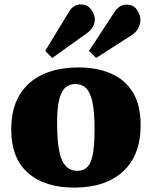

<svg xmlns="http://www.w3.org/2000/svg" viewBox="-20 -837 689 871"><path d="M317 14Q182 14 106.5 -53Q31 -120 31 -249Q31 -345 69.5 -407.5Q108 -470 176.5 -500.5Q245 -531 337 -531Q420 -531 483.5 -503.5Q547 -476 582.5 -418.5Q618 -361 618 -269Q618 -133 538.5 -59.5Q459 14 317 14ZM330 -62Q375 -62 392 -104.5Q409 -147 409 -251Q409 -333 398.5 -377.5Q388 -422 368.5 -439Q349 -456 322 -456Q296 -456 277.5 -440.5Q259 -425 249 -387Q239 -349 239 -281Q239 -160 261 -111Q283 -62 330 -62ZM217 -574 185 -606 292 -782Q303 -801 317 -809Q331 -817 347 -817Q369 -817 382.5 -805.5Q396 -794 403 -778Q410 -762 410 -748Q410 -732 401 -715Q392 -698 371 -684ZM416 -574 384 -606 499 -782Q512 -801 525.5 -808.5Q539 -816 554 -816Q586 -816 601.5 -792.5Q617 -769 617 -746Q617 -728 607.5 -709.5Q598 -691 578 -678Z"/></svg>

Font: Literata 36pt ExtraBold
Style: Regular
Weight: 800
Designer: Latin by Veronika Burian and Jose Scaglione. Greek by Irene Vlachou. Cyrillic by Vera Evstafieva.
Foundry: TypeTogether
Version: Version 3.002